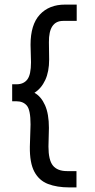

<svg xmlns="http://www.w3.org/2000/svg" viewBox="-20 -724 415 836"><path d="M282 92Q228 92 189 77Q150 62 129.5 23.5Q109 -15 110 -85L113 -182Q113 -245 97 -264Q81 -283 52 -283H33V-357H52Q83 -357 99 -378Q115 -399 115 -453L113 -529Q113 -617 153.5 -660.5Q194 -704 263 -704H314V-633H255Q192 -633 193 -540L194 -465Q194 -412 177 -375.5Q160 -339 130 -320Q159 -304 176 -266Q193 -228 193 -167L191 -86Q191 -27 210.5 -3Q230 21 272 21H313V92Z"/></svg>

Font: Inconsolata Condensed SemiBold
Style: Regular
Weight: 600
Width: 3
Monospace: yes
Designer: Raph Levien, Cyreal, Brenton Simpson
Foundry: Raph Levien, Cyreal, Google
Version: Version 3.100; ttfautohint (v1.8.4.7-5d5b)